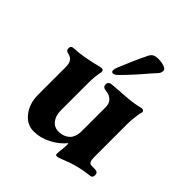

<svg xmlns="http://www.w3.org/2000/svg" viewBox="-188 -782 926 926"><g transform="rotate(45 275.5 -318.5)"><path d="M18 0ZM338 11Q338 -3 341 -21L343 -52Q343 -61 341 -63Q313 -29 270.5 -7Q228 15 183 15Q136 15 104.5 -25.5Q73 -66 73 -126V-313Q73 -338 64 -351.5Q55 -365 33 -369Q27 -370 22.5 -374.5Q18 -379 18 -388Q18 -404 33 -405Q98 -408 178 -429Q182 -430 188.5 -431.5Q195 -433 199 -433Q213 -433 212 -419Q204 -378 204 -342V-150Q204 -114 221 -92Q238 -70 265 -69Q304 -69 326 -91Q334 -98 340 -113.5Q346 -129 346 -153V-314Q346 -339 331 -353.5Q316 -368 292 -370Q280 -371 274 -376Q268 -381 268 -392Q268 -402 275 -407Q282 -412 292 -412Q368 -417 400 -420Q432 -423 460 -430Q472 -433 473 -433Q488 -433 488 -421Q488 -418 484 -406Q482 -394 479.5 -371Q477 -348 477 -336V-104Q477 -66 495 -66L523 -65Q532 -65 537 -60Q542 -55 542 -47Q542 -37 538.5 -32Q535 -27 525 -26Q451 -19 372 14Q369 15 360.5 18Q352 21 346 21Q338 21 338 11ZM245 -465Q245 -475 250 -486Q264 -521 282 -562Q300 -603 315 -633Q322 -647 332.5 -652.5Q343 -658 360 -658Q385 -658 402 -651.5Q419 -645 419 -634Q419 -620 409 -609L383 -580Q330 -517 282 -469Q267 -453 255 -453Q245 -453 245 -465Z"/></g></svg>

Font: EB Garamond
Style: Bold
Weight: 700
Designer: Georg Duffner and Octavio Pardo
Foundry: Georg Duffner
Version: Version 1.000; ttfautohint (v1.6)